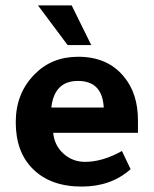

<svg xmlns="http://www.w3.org/2000/svg" viewBox="-20 -675 566 707"><path d="M488 -186H176Q180 -140 213.5 -109.5Q247 -79 293 -79Q358 -79 429 -119L461 -52Q389 12 281 12Q165 12 100 -54Q38 -116 38 -225Q38 -332 108 -402Q171 -466 268 -466Q376 -466 436 -393Q488 -331 488 -232ZM169 -279H362Q357 -377 267 -377Q180 -377 169 -279ZM229 -509 120 -655H244L316 -509Z"/></svg>

Font: Tajawal
Style: Bold
Weight: 700
Designer: Boutros Fonts
Foundry: Created by Boutros International 2017
Version: Version 1.700